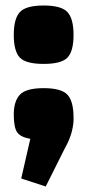

<svg xmlns="http://www.w3.org/2000/svg" viewBox="-20 -526 317 697"><path d="M247 -99V-87Q244 -43 222 0Q215 13 214 15L146 151L57 122L90 -22Q55 -28 42.5 -45.5Q30 -63 30 -110.5Q30 -158 52 -182Q74 -206 138.5 -206Q203 -206 225 -182Q247 -158 247 -99ZM52 -317Q30 -340 30 -399Q30 -458 52 -482Q74 -506 138.5 -506Q203 -506 225 -482Q247 -458 247 -399Q247 -340 225 -317Q203 -294 138.5 -294Q74 -294 52 -317Z"/></svg>

Font: Myanmar Thuriya
Style: Regular
Weight: 400
Designer: Danh Hong
Foundry: Google Inc.
Version: Version 2.00 November 23, 2015